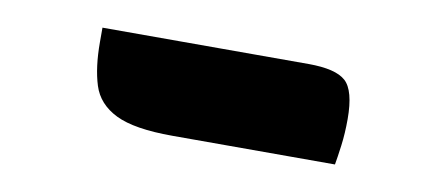

<svg xmlns="http://www.w3.org/2000/svg" viewBox="-31 -843 662 291"><g transform="rotate(10 300.0 -697.5)"><path d="M109 -769H426Q468 -769 483.5 -755Q499 -741 499 -697Q499 -675 496.5 -656Q494 -637 492 -626H242Q183 -626 154.5 -640Q126 -654 117.5 -681Q109 -708 109 -747Z"/></g></svg>

Font: Recursive Sn Csl St Blk
Style: Regular
Weight: 900
Version: Version 1.079;hotconv 1.0.112;makeotfexe 2.5.65598; ttfautoh